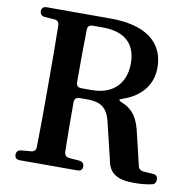

<svg xmlns="http://www.w3.org/2000/svg" viewBox="-84 -825 916 927"><g transform="rotate(10 374.5 -362.0)"><path d="M46 -16C46 -1 55 7 71 7H353C369 7 378 -1 378 -16C378 -31 369 -40 354 -41L305 -45C290 -46 281 -55 280 -71C278 -151 278 -231 278 -314C278 -330 287 -339 303 -339H338C421 -339 445 -307 461 -228L499 -71C510 -4 552 19 633 19C668 19 692 16 717 11C732 9 739 -1 739 -16C739 -31 731 -39 715 -40L669 -43C655 -44 645 -51 642 -65L606 -216C591 -286 568 -330 506 -354C490 -361 490 -365 507 -371C607 -405 648 -473 648 -548C648 -674 554 -743 385 -743H71C55 -743 46 -735 46 -720C46 -705 55 -696 70 -695L117 -692C132 -691 141 -682 141 -666C143 -576 143 -484 143 -393V-343C143 -252 143 -160 141 -71C141 -55 132 -46 117 -45L70 -41C55 -40 46 -31 46 -16ZM278 -412C278 -507 278 -590 280 -672C281 -687 290 -694 306 -694H354C465 -694 518 -640 518 -546C518 -458 468 -387 354 -387H303C287 -387 278 -396 278 -412Z"/></g></svg>

Font: 寒蝉锦书宋Pro Soft
Style: Regular
Weight: 700
Designer: 寒蝉锦书宋{Warren} 思源宋体{Ryoko NISHIZUKA 西塚涼子 (kana & ideographs); Frank Grießhammer (Latin, Greek & Cyrillic); Wenlong ZHANG 
Foundry: Adobe & ChillType
Version: Version 2.000;Glyphs 3.1.1 (3135)